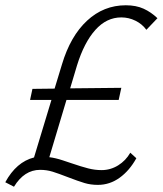

<svg xmlns="http://www.w3.org/2000/svg" viewBox="-25 -685 617 728"><path d="M572 -616 530 -572Q514 -594 488.5 -606.5Q463 -619 435 -619Q379 -619 336.5 -571.5Q294 -524 267 -437L241 -350L435 -352L425 -306H227L162 -89Q186 -86 213 -77Q240 -68 246 -66Q284 -53 309.5 -46.5Q335 -40 360 -40Q394 -40 423 -58Q452 -76 469 -106L492 -85Q466 -38 428.5 -11Q391 16 346 16Q319 16 295.5 9Q272 2 233 -13Q197 -27 174.5 -34Q152 -41 127 -41Q67 -41 28 23L-5 6Q37 -71 104 -88L170 -306H89L98 -348L182 -349L210 -441Q242 -548 305 -606.5Q368 -665 452 -665Q491 -665 519.5 -652Q548 -639 572 -616Z"/></svg>

Font: Ysabeau Semilight
Style: Italic
Weight: 300
Italic angle: -12°
Designer: Christian Thalmann (Catharsis Fonts)
Version: Version 0.003